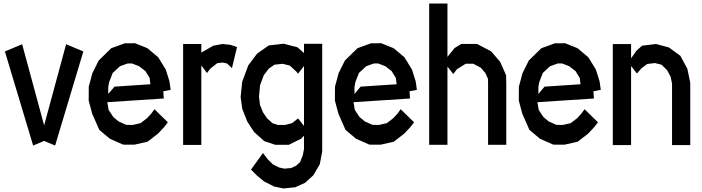

<svg xmlns="http://www.w3.org/2000/svg" viewBox="-20 -819 3994 1092"><path d="M454.1 -526.4 293.5 8.8 231 -17.6 168.5 8.8 7.8 -526.4 106 -567.4 231 -106 356 -567.4Z M840.3 -172.9 858.4 -197.8 934.6 -123.5 913.1 -95.7 878.9 -59.1 819.3 -13.2 744.6 3.9H688.5L678.7 2.9L605 -29.8L544.9 -80.1L504.4 -171.9L484.4 -246.6L484.9 -326.2L505.4 -402.8L541.5 -475.1L612.8 -544.9L689.9 -572.8L747.6 -573.2L818.4 -544.9L879.9 -493.2L922.9 -423.3L943.8 -356.4L950.7 -308.1L908.7 -299.8L911.6 -258.8L590.3 -237.8L597.7 -193.8L624.5 -153.3L653.8 -128.9L697.8 -108.9L734.9 -108.4L779.8 -118.7L816.4 -147ZM621.1 -404.3 600.6 -351.6 595.7 -323.7V-284.7L630.9 -326.2L835.4 -339.8L831.1 -376L807.1 -414.6L771 -442.4L731 -458H706.1L662.6 -442.4Z M1291 -564 1328.1 -551.3 1299.3 -431.6 1271 -458 1247.1 -463.4 1215.8 -460 1176.8 -429.2 1157.2 -403.8 1125 -446.8V5.4H1021.5V-568.8H1125V-520L1193.4 -559.1L1245.1 -568.8Z M1709 -569.8H1812.5V43L1798.8 115.2L1762.2 177.7L1715.3 220.7L1659.2 246.1L1592.3 252.9L1538.6 241.7L1481.9 212.9L1439.5 177.7L1407.7 145.5L1475.6 51.3L1502.4 86.4L1531.7 115.7L1567.9 133.8L1597.2 140.1L1636.2 136.7L1664.6 123L1686.5 103.5L1702.1 64L1709 28.8V-46.9L1692.9 -30.3L1623 4.4H1545.4L1483.4 -16.1L1425.3 -67.9L1386.7 -127L1357.9 -199.7L1348.6 -267.1L1357.4 -353.5L1392.1 -447.3L1441.9 -513.7L1508.3 -560.5L1593.8 -570.3L1672.4 -549.8L1709 -517.1ZM1675.3 -145.5 1709 -103V-443.4L1674.8 -399.9L1665.5 -411.6L1627.9 -446.3L1587.4 -456.1L1541 -451.2L1508.3 -428.2L1480 -390.6L1459 -334L1453.1 -269.5L1458.5 -223.1L1475.6 -180.7L1498.5 -146.5L1529.8 -118.2L1560.1 -108.4H1602.1L1641.1 -118.7Z M2240.7 -172.9 2258.8 -197.8 2335 -123.5 2313.5 -95.7 2279.3 -59.1 2219.7 -13.2 2145 3.9H2088.9L2079.1 2.9L2005.4 -29.8L1945.3 -80.1L1904.8 -171.9L1884.8 -246.6L1885.3 -326.2L1905.8 -402.8L1941.9 -475.1L2013.2 -544.9L2090.3 -572.8L2147.9 -573.2L2218.8 -544.9L2280.3 -493.2L2323.2 -423.3L2344.2 -356.4L2351.1 -308.1L2309.1 -299.8L2312 -258.8L1990.7 -237.8L1998 -193.8L2024.9 -153.3L2054.2 -128.9L2098.1 -108.9L2135.3 -108.4L2180.2 -118.7L2216.8 -147ZM2021.5 -404.3 2001 -351.6 1996.1 -323.7V-284.7L2031.2 -326.2L2235.8 -339.8L2231.4 -376L2207.5 -414.6L2171.4 -442.4L2131.3 -458H2106.4L2063 -442.4Z M2858.4 -391.1 2859.4 -337.4V4.4H2755.9V-347.7L2755.4 -370.6L2740.7 -403.3L2714.4 -434.1L2671.4 -456.5H2628.9L2578.6 -425.3L2558.1 -397.9L2524.9 -440.4V4.4H2420.9V-798.8H2524.9V-495.6L2564.9 -545.4L2603.5 -569.3H2692.9L2773.4 -526.9L2824.7 -467.3Z M3286.6 -172.9 3304.7 -197.8 3380.9 -123.5 3359.4 -95.7 3325.2 -59.1 3265.6 -13.2 3190.9 3.9H3134.8L3125 2.9L3051.3 -29.8L2991.2 -80.1L2950.7 -171.9L2930.7 -246.6L2931.2 -326.2L2951.7 -402.8L2987.8 -475.1L3059.1 -544.9L3136.2 -572.8L3193.8 -573.2L3264.6 -544.9L3326.2 -493.2L3369.1 -423.3L3390.1 -356.4L3397 -308.1L3355 -299.8L3357.9 -258.8L3036.6 -237.8L3043.9 -193.8L3070.8 -153.3L3100.1 -128.9L3144 -108.9L3181.2 -108.4L3226.1 -118.7L3262.7 -147ZM3067.4 -404.3 3046.9 -351.6 3042 -323.7V-284.7L3077.1 -326.2L3281.7 -339.8L3277.3 -376L3253.4 -414.6L3217.3 -442.4L3177.2 -458H3152.3L3108.9 -442.4Z M3889.2 -428.2 3905.8 -349.1V5.9H3802.2V-343.8L3793.9 -383.3L3774.4 -419.4L3743.2 -450.7L3705.1 -460.4L3660.6 -455.1L3627.9 -430.2L3602.5 -400.9L3569.3 -443.8V5.9H3465.3V-568.4H3569.3V-487.3L3600.1 -530.8L3631.8 -559.1L3711.4 -568.8L3785.2 -548.8L3849.6 -501.5Z"/></svg>

Font: Gap Sans
Style: Bold
Weight: 400
Designer: Alexandre Liziard and Etienne Ozeray
Foundry: Interstices.io
Version: Version 1.610